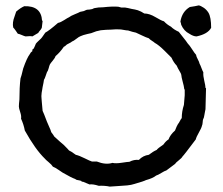

<svg xmlns="http://www.w3.org/2000/svg" viewBox="-20 -690 827 712"><path d="M652 -598Q652 -599 651 -603.5Q650 -608 649 -610Q655 -647 684 -664Q691 -665 702.5 -667Q714 -669 717 -670Q724 -669 736 -661Q746 -654 753 -643Q763 -626 763 -587Q751 -564 709 -555Q697 -555 682 -565Q662 -575 652 -598ZM136 -613Q138 -615 138 -612Q137 -608 136.5 -599.5Q136 -591 135 -587Q133 -582 128 -576.5Q123 -571 122 -568Q101 -556 100 -555Q94 -557 75 -555Q70 -556 61 -560Q52 -564 46 -565Q44 -568 38.5 -576Q33 -584 29 -588Q25 -606 34 -629L40 -647Q56 -661 70 -667Q133 -669 136 -613ZM100 -506 105 -510Q107 -513 109.5 -519.5Q112 -526 113 -528Q116 -532 122.5 -538Q129 -544 132 -547Q135 -550 140 -557.5Q145 -565 148 -569Q163 -577 195 -605Q205 -607 218 -615.5Q231 -624 236 -626Q242 -631 257 -637Q272 -643 277 -646Q278 -646 291 -649Q293 -650 297.5 -652Q302 -654 304 -654Q306 -654 311.5 -654.5Q317 -655 320 -656Q322 -656 325.5 -658Q329 -660 331 -660Q344 -663 362 -663Q399 -667 419 -665Q421 -665 424.5 -663.5Q428 -662 430 -662H444Q452 -661 468 -657Q481 -655 491 -652Q503 -648 515 -640Q534 -640 556.5 -626.5Q579 -613 588 -611Q599 -599 614 -591Q625 -580 643 -572Q648 -565 659.5 -551Q671 -537 676 -529Q683 -522 692.5 -507Q702 -492 707 -487Q708 -480 713.5 -470Q719 -460 720 -454Q723 -449 727 -438Q731 -427 734 -422Q733 -409 737.5 -390.5Q742 -372 742 -364Q744 -364 744 -362Q742 -296 742 -285Q741 -280 740 -275Q739 -270 738 -264Q737 -258 736 -254Q736 -253 734.5 -250.5Q733 -248 733 -247Q732 -244 731.5 -236Q731 -228 729 -224Q727 -215 717.5 -198.5Q708 -182 706 -173Q661 -113 657 -110Q654 -104 643 -95.5Q632 -87 629 -82L597 -58Q590 -56 578 -48.5Q566 -41 559 -39Q547 -29 521 -22Q514 -18 479 -8Q467 -4 452 -2.5Q437 -1 417 0Q397 1 387 2Q369 -2 346 -1Q324 -8 312 -6Q308 -8 300 -11Q292 -14 288 -16H283L282 -19Q276 -21 264 -23Q262 -24 260 -25.5Q258 -27 257 -27Q247 -30 212 -50Q209 -52 196.5 -60.5Q184 -69 176 -72Q172 -79 160.5 -88.5Q149 -98 146 -102Q111 -136 72 -206Q68 -228 58 -250Q60 -259 55 -274Q50 -289 50 -295Q50 -303 52 -321Q52 -366 56 -399Q59 -406 66 -436Q80 -476 91 -490L94 -495Q95 -496 97 -498L99 -499Q100 -500 100 -502.5Q100 -505 100 -506ZM663 -359V-362Q662 -371 657.5 -387Q653 -403 652 -414Q650 -416 651 -417Q637 -441 635 -447Q624 -458 616 -476Q613 -479 591 -501Q569 -523 554 -531Q551 -534 543 -539Q535 -544 532 -548Q522 -551 506.5 -558.5Q491 -566 484 -569Q473 -571 455 -577Q449 -577 439 -579Q429 -581 424 -581Q413 -582 389 -580Q385 -580 373.5 -579.5Q362 -579 356 -578Q353 -578 346 -576Q339 -574 337 -574L318 -567Q313 -566 304.5 -564Q296 -562 289.5 -560Q283 -558 279 -556Q273 -554 263 -546Q253 -538 247 -536Q244 -533 236.5 -529.5Q229 -526 228 -525Q220 -517 217 -517Q202 -495 186 -482Q184 -475 175.5 -465Q167 -455 165 -451Q163 -447 160.5 -437Q158 -427 154 -422Q153 -420 149.5 -409Q146 -398 143 -394Q142 -385 138 -367Q138 -364 136 -354.5Q134 -345 134 -340Q133 -335 134 -325Q135 -315 135 -312L138 -279Q142 -271 154 -239Q156 -233 162 -220.5Q168 -208 170 -200Q180 -187 181 -184Q207 -160 216 -153Q235 -134 236 -132Q242 -130 261 -116Q274 -113 294 -103Q314 -93 321 -91H339Q372 -78 397 -86Q409 -83 431.5 -86.5Q454 -90 460 -90Q477 -99 495 -97Q510 -113 532 -116Q547 -128 561 -134Q565 -140 586 -154Q595 -167 605 -173Q611 -190 629 -206Q636 -224 640 -230Q643 -233 647 -241Q651 -249 654 -252Q654 -277 662 -301Q662 -303 665 -337V-358Q665 -359 663 -359Z"/></svg>

Font: FuturaRenner
Style: Regular
Weight: 400
Designer: BSozoo
Foundry: BSozoo
Version: Version 1.001;PS 001.001;hotconv 1.0.70;makeotf.lib2.5.58329